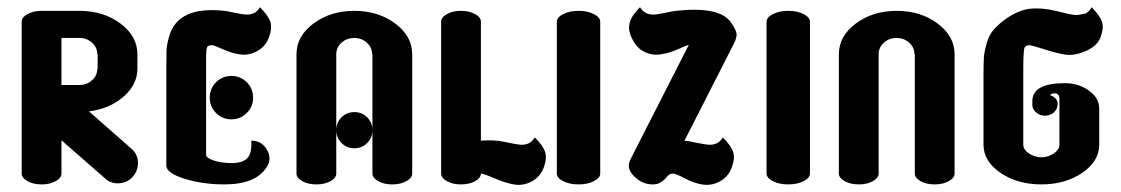

<svg xmlns="http://www.w3.org/2000/svg" viewBox="-20 -510 3100 531"><path d="M95 -480Q95 -480 200 -480Q266 -480 313 -445Q360 -410 360 -360V-320Q360 -276 321.5 -242.5Q283 -209 226 -202L341 -101Q361 -85 361.5 -61Q362 -37 346.5 -20.5Q331 -4 308 -3Q285 -2 269 -18L150 -122V-30Q150 -18 134 -9Q118 0 95 0Q72 0 56 -9Q40 -18 40 -30V-450Q40 -462 56 -471Q72 -480 95 -480ZM150 -405V-275H200Q220 -275 234.5 -288Q249 -301 249 -320H250V-360H249Q249 -379 234.5 -392Q220 -405 200 -405Z M699 -490Q723 -466 728 -448.5Q733 -431 723.5 -406Q714 -381 691 -368.5Q668 -356 644 -359.5Q620 -363 596 -374Q572 -385 566 -385Q556 -385 553 -380Q550 -375 550 -350V-340V-82Q550 -73 571.5 -66Q593 -59 621.5 -59Q650 -59 663.5 -72Q677 -85 675 -121Q704 -121 718.5 -95.5Q733 -70 717 -47Q687 0 600 0Q542 0 492.5 -15Q443 -30 440 -50V-320Q440 -356 440.5 -371Q441 -386 448 -410Q472 -494 601 -480Q609 -479 627.5 -475Q646 -471 657 -470Q686 -467 699 -490ZM577.5 -282.5Q595 -300 620 -300Q645 -300 662.5 -282.5Q680 -265 680 -240Q680 -215 662.5 -197.5Q645 -180 620 -180Q595 -180 577.5 -197.5Q560 -215 560 -240Q560 -265 577.5 -282.5Z M1120 -360V-30Q1120 -18 1104 -9Q1088 0 1065 0Q1042 0 1026 -9Q1010 -18 1010 -30V-360H1009Q1009 -379 994.5 -392Q980 -405 959.5 -405Q939 -405 924.5 -392Q910 -379 910 -360V-30Q910 -18 894 -9Q878 0 855 0Q832 0 816 -9Q800 -18 800 -30V-360Q800 -410 847 -445Q894 -480 960 -480Q1026 -480 1073 -445Q1120 -410 1120 -360ZM995.5 -185.5Q1010 -171 1010 -150Q1010 -129 995.5 -114.5Q981 -100 960 -100Q939 -100 924.5 -114.5Q910 -129 910 -150Q910 -171 924.5 -185.5Q939 -200 960 -200Q981 -200 995.5 -185.5Z M1310 -450V-121Q1346 -124 1376 -117.5Q1406 -111 1417 -110Q1446 -107 1459 -130Q1483 -106 1488 -88.5Q1493 -71 1483.5 -46Q1474 -21 1451 -8.5Q1428 4 1404 0.5Q1380 -3 1348.5 -16.5Q1317 -30 1310 -30Q1310 -18 1294 -9Q1278 0 1255 0Q1232 0 1216 -9Q1200 -18 1200 -30V-450Q1200 -462 1216 -471Q1232 -480 1255 -480Q1278 -480 1294 -471Q1310 -462 1310 -450Z M1640 -450V-30Q1640 -18 1622.5 -9Q1605 0 1580 0Q1555 0 1537.5 -9Q1520 -18 1520 -30V-450Q1520 -462 1537.5 -471Q1555 -480 1580 -480Q1605 -480 1622.5 -471Q1640 -462 1640 -450Z M1750 -490Q1764 -467 1793 -470Q1803 -471 1821.5 -475Q1840 -479 1849 -480Q1968 -493 2000 -450Q2019 -424 2017 -411.5Q2015 -399 2010 -390L1873 -121Q1884 -120 1905 -115.5Q1926 -111 1937 -110Q1966 -107 1979 -130Q2003 -106 2008 -88.5Q2013 -71 2003.5 -46Q1994 -21 1971 -8.5Q1948 4 1924 0.5Q1900 -3 1874.5 -16.5Q1849 -30 1840 -30Q1831 -30 1823.5 -20Q1816 -10 1803 -3.5Q1790 3 1768.5 -2Q1747 -7 1729.5 -27Q1712 -47 1724 -70L1885 -386Q1880 -385 1855.5 -374Q1831 -363 1806 -359.5Q1781 -356 1758.5 -368.5Q1736 -381 1723.5 -414Q1711 -447 1740 -479Q1743 -483 1750 -490Z M2220 -450V-30Q2220 -18 2202.5 -9Q2185 0 2160 0Q2135 0 2117.5 -9Q2100 -18 2100 -30V-450Q2100 -462 2117.5 -471Q2135 -480 2160 -480Q2185 -480 2202.5 -471Q2220 -462 2220 -450Z M2620 -360V-30Q2620 -18 2604 -9Q2588 0 2565 0Q2542 0 2526 -9Q2510 -18 2510 -30V-360H2509Q2509 -379 2494.5 -392Q2480 -405 2459.5 -405Q2439 -405 2424.5 -392Q2410 -379 2410 -360V-30Q2410 -18 2394 -9Q2378 0 2355 0Q2332 0 2316 -9Q2300 -18 2300 -30V-360Q2300 -410 2347 -445Q2394 -480 2460 -480Q2526 -480 2573 -445Q2620 -410 2620 -360Z M2999 -490Q3023 -466 3028 -448.5Q3033 -431 3023.5 -406.5Q3014 -382 2982 -368.5Q2950 -355 2925.5 -359Q2901 -363 2867 -374Q2833 -385 2826 -385Q2819 -385 2814.5 -380Q2810 -375 2810 -320V-218V-110Q2810 -96 2826 -85.5Q2842 -75 2860 -75Q2878 -75 2894 -85.5Q2910 -96 2910 -110V-237Q2910 -252 2895 -252Q2889 -252 2884 -247Q2905 -239 2905 -223.5Q2905 -208 2894.5 -199Q2884 -190 2870 -190Q2856 -190 2845.5 -199Q2835 -208 2835 -220V-230Q2835 -280 2925 -280Q2963 -280 2991.5 -259.5Q3020 -239 3020 -210V-110Q3020 -64 2973 -32Q2926 0 2860 0Q2794 0 2747 -32Q2700 -64 2700 -110V-300Q2700 -334 2701 -350.5Q2702 -367 2709 -391Q2716 -415 2730 -430Q2764 -466 2805 -480.5Q2846 -495 2916 -476Q2952 -467 2960.5 -468.5Q2969 -470 2979.5 -472Q2990 -474 2999 -490Z"/></svg>

Font: SOV_ThonBuri
Style: Book
Weight: 400
Version: Version 1.00